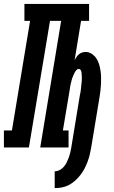

<svg xmlns="http://www.w3.org/2000/svg" viewBox="-63 -755 583 983"><path d="M217 208V122Q230 122 242.5 115.5Q255 109 264 98.5Q273 88 279 75.5Q285 63 289.5 50.5Q294 38 297 25.5Q300 13 302 0Q313 -67 324 -134Q335 -201 346 -268Q348 -275 349 -282Q350 -289 351 -296.5Q352 -304 352.5 -311Q353 -318 354 -325.5Q355 -333 355.5 -340Q356 -347 356 -354Q356 -361 355.5 -368Q355 -375 354.5 -382Q354 -389 350.5 -395.5Q347 -402 340 -402Q333 -402 327.5 -395.5Q322 -389 318.5 -382Q315 -375 312 -368Q309 -361 306.5 -354Q304 -347 302.5 -339.5Q301 -332 299 -325Q297 -318 296 -310.5Q295 -303 294 -296L259 -87H288V0H143L250 -648H193L85 0H-43V-87H-2L91 -648H62V-735H393V-648H352L319 -447Q323 -455 328.5 -463Q334 -471 341 -477Q348 -483 357 -486Q366 -489 375 -489Q392 -489 406.5 -479.5Q421 -470 430 -456.5Q439 -443 444 -427Q449 -411 451.5 -394Q454 -377 454.5 -359.5Q455 -342 454 -324Q453 -306 451 -288.5Q449 -271 446 -254L404 0Q401 18 396.5 36.5Q392 55 385.5 72.5Q379 90 370 107.5Q361 125 349 140.5Q337 156 322 169.5Q307 183 290 192Q273 201 254.5 204.5Q236 208 217 208Z"/></svg>

Font: Iosevka Gothic
Style: Bold Italic
Weight: 700
Italic angle: -9°
Monospace: yes
Designer: Belleve Invis
Foundry: Belleve Invis
Version: Version 15.5.1; ttfautohint (v1.8.4)